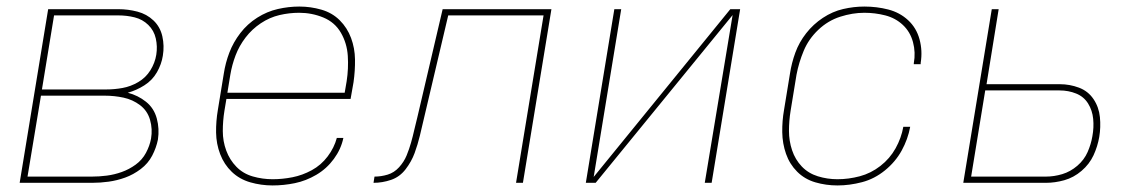

<svg xmlns="http://www.w3.org/2000/svg" viewBox="-20 -558 3496 586"><path d="M40 0H261Q286 0 311.5 -3.5Q337 -7 362 -16Q387 -25 409.5 -42Q432 -59 444.5 -83Q457 -107 462 -132Q467 -165 458.5 -196.5Q450 -228 425.5 -247.5Q401 -267 370 -275Q396 -282 420.5 -297.5Q445 -313 459 -337.5Q473 -362 477 -388Q482 -418 475.5 -447Q469 -476 448.5 -495.5Q428 -515 399.5 -522.5Q371 -530 341 -530H127ZM108 -285 145 -511H341Q367 -511 391 -505Q415 -499 432.5 -482Q450 -465 455.5 -440.5Q461 -416 457 -391Q453 -366 439 -343.5Q425 -321 402 -307.5Q379 -294 354 -289.5Q329 -285 305 -285ZM64 -19 105 -266H300Q329 -266 357 -260Q385 -254 407.5 -237Q430 -220 438 -192Q446 -164 441 -135Q437 -113 425.5 -91.5Q414 -70 394 -55.5Q374 -41 351.5 -33Q329 -25 306 -22Q283 -19 260 -19Z M812 8Q846 8 880 1Q914 -6 945.5 -24.5Q977 -43 999 -73Q1021 -103 1028 -137H1008Q1000 -107 980 -80.5Q960 -54 931.5 -38.5Q903 -23 872.5 -17Q842 -11 812 -11Q781 -11 751.5 -19.5Q722 -28 701.5 -49Q681 -70 670.5 -98.5Q660 -127 660 -158Q660 -189 665 -220L671 -256H1050L1059 -307Q1064 -342 1063.5 -376.5Q1063 -411 1051.5 -442Q1040 -473 1017 -496Q994 -519 961 -528.5Q928 -538 894 -538H893Q861 -538 828 -530.5Q795 -523 765 -504Q735 -485 713.5 -457Q692 -429 680 -397.5Q668 -366 663 -333L645 -223Q639 -188 639.5 -153.5Q640 -119 652 -87.5Q664 -56 687.5 -33.5Q711 -11 744 -1.5Q777 8 812 8ZM1032 -275H674L683 -330Q688 -360 699 -389Q710 -418 729.5 -443.5Q749 -469 776 -487Q803 -505 833 -512Q863 -519 893 -519Q932 -519 967 -504.5Q1002 -490 1020.5 -458Q1039 -426 1041.5 -387.5Q1044 -349 1038 -310Z M1120 0Q1147 0 1173.5 -9Q1200 -18 1218 -41.5Q1236 -65 1245.5 -91Q1255 -117 1261.5 -144Q1268 -171 1274 -197L1348 -511H1639L1555 0H1576L1663 -530H1331L1254 -201Q1249 -182 1244.5 -162Q1240 -142 1234.5 -122.5Q1229 -103 1221 -83.5Q1213 -64 1198 -47.5Q1183 -31 1163 -25Q1143 -19 1123 -19Z M1768 0H1798L2216 -512L2131 0H2152L2239 -530H2209L1792 -18L1876 -530H1855Z M2536 8Q2573 8 2611 -2Q2649 -12 2681 -38Q2713 -64 2732 -98.5Q2751 -133 2758 -171H2737Q2731 -137 2713.5 -105.5Q2696 -74 2667 -51.5Q2638 -29 2604 -20Q2570 -11 2536 -11Q2505 -11 2476 -20Q2447 -29 2427 -50Q2407 -71 2397.5 -99.5Q2388 -128 2388 -158.5Q2388 -189 2393 -220L2411 -330Q2418 -367 2433 -403Q2448 -439 2477.5 -467Q2507 -495 2544.5 -507Q2582 -519 2618 -519Q2651 -519 2682 -511Q2713 -503 2735.5 -482Q2758 -461 2766.5 -429.5Q2775 -398 2769 -365V-362H2790V-366Q2796 -403 2786.5 -438Q2777 -473 2751.5 -496.5Q2726 -520 2691 -529Q2656 -538 2618 -538Q2586 -538 2553.5 -530.5Q2521 -523 2491.5 -503.5Q2462 -484 2440.5 -456.5Q2419 -429 2407.5 -397.5Q2396 -366 2391 -333L2373 -223Q2367 -189 2367.5 -154.5Q2368 -120 2379 -88.5Q2390 -57 2413 -34Q2436 -11 2468.5 -1.5Q2501 8 2536 8Z M2920 0H3172Q3200 0 3228.5 -8Q3257 -16 3281 -36.5Q3305 -57 3317.5 -84Q3330 -111 3335 -140Q3340 -170 3337 -200.5Q3334 -231 3317.5 -255.5Q3301 -280 3273 -290.5Q3245 -301 3215 -301H2991L3028 -530H3007ZM2944 -19 2987 -282H3214Q3241 -282 3264.5 -272.5Q3288 -263 3301 -242Q3314 -221 3316.5 -195Q3319 -169 3314 -142Q3310 -118 3299.5 -94Q3289 -70 3268 -52Q3247 -34 3222 -26.5Q3197 -19 3172 -19Z"/></svg>

Font: Iosevka Sparkle Thin Oblique
Style: Regular
Weight: 100
Italic angle: -9°
Designer: Belleve Invis
Foundry: Belleve Invis
Version: Version 4.5.0; ttfautohint (v1.8.3)